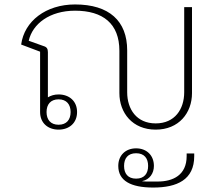

<svg xmlns="http://www.w3.org/2000/svg" viewBox="-20 -570 992 862"><path d="M679 12C783 12 842 -63 842 -152V-538H807V-156C807 -80 765 -16 679 -16C593 -16 551 -80 551 -156V-344C551 -476 470 -550 317 -550C186 -550 89 -475 75 -370L160 -338V-67C160 -18 195 12 243 12C291 12 326 -18 326 -67C326 -116 291 -146 243 -146C224 -146 208 -141 195 -133V-336C195 -351 190 -359 176 -363L109 -387C126 -463 203 -522 317 -522C442 -522 516 -464 516 -342V-152C516 -63 575 12 679 12ZM511 175C511 241 566 272 668 272C775 272 852 237 852 131V119H818V131C818 216 757 245 688 245H648C639 245 629 245 619 244V243C652 236 671 208 671 175C671 127 638 96 591 96C544 96 511 127 511 175ZM591 232C554 232 537 209 537 175C537 141 554 118 591 118C628 118 645 141 645 175C645 209 628 232 591 232ZM243 -10C207 -10 189 -33 189 -67C189 -101 207 -124 243 -124C279 -124 297 -101 297 -67C297 -33 279 -10 243 -10Z"/></svg>

Font: IBM Plex Thai Looped ExtraLight
Style: Regular
Weight: 200
Designer: Mike Abbink, Paul van der Laan, Pieter van Rosmalen, Ben Mitchell, Mark Frömberg
Foundry: Bold Monday
Version: Version 1.0